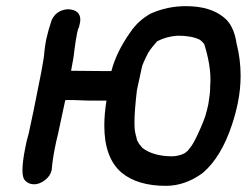

<svg xmlns="http://www.w3.org/2000/svg" viewBox="-20 -594 802 624"><path d="M540 -86 552 -87Q571 -91 571 -92L582 -97Q582 -98 584.5 -99.5Q587 -101 590 -104L604 -122Q604 -123 605 -124Q606 -125 606.5 -126.5Q607 -128 608 -129Q621 -151 640 -197Q646 -214 647 -216Q653 -236 657 -255Q663 -291 663 -307V-314Q664 -324 664 -335Q664 -386 644 -450Q638 -459 629 -465Q603 -478 558 -478Q522 -476 491 -460Q471 -437 468 -432Q465 -427 462 -423Q443 -386 441 -375Q439 -368 425 -301Q417 -234 417 -196Q417 -169 421 -157V-156Q421 -154 422 -153L426 -136H427L431 -128L443 -113Q479 -86 540 -86ZM519 10Q427 10 375 -33Q319 -81 319 -186Q319 -223 326 -267H280Q261 -267 241.5 -268Q222 -269 199 -269Q194 -269 192 -268L168 -156Q162 -133 158 -111Q151 -77 148 -42Q144 -22 126 -8.5Q108 5 91 5Q72 5 60 -9Q53 -18 53 -41Q53 -68 62 -113Q66 -136 73 -159Q84 -206 114 -359Q124 -412 124 -424Q126 -444 130 -465Q137 -497 148 -529Q157 -549 176 -558Q190 -564 203 -564Q241 -561 241 -530Q241 -523 239 -516Q237 -503 234 -501Q233 -494 231 -489Q226 -463 222 -433Q220 -409 211 -364L320 -363H342Q358 -425 404 -490Q430 -528 470 -550Q524 -574 584 -574Q664 -574 708 -537Q740 -512 749 -452Q762 -401 762 -348Q762 -304 753 -260Q746 -225 734 -189Q699 -83 639 -32Q582 10 519 10Z"/></svg>

Font: Bad Comic
Style: Italic
Weight: 400
Italic angle: -11°
Designer: GGBotNet
Foundry: GGBotNet
Version: 0.95